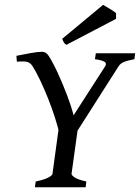

<svg xmlns="http://www.w3.org/2000/svg" viewBox="-20 -791 591 811"><path d="M550.8 -565.9 547.9 -541Q519 -535.6 503.7 -529.3Q488.3 -522.9 481 -511.2L293.9 -217.8H232.9Q225.6 -252 212.6 -292.7Q199.7 -333.5 183.1 -375Q166.5 -416.5 149.4 -452.4Q132.3 -488.3 116.7 -512.7Q108.4 -524.9 96.2 -529.1Q84 -533.2 51.3 -530.3L49.3 -555.2Q73.7 -560.5 107.2 -566.4Q140.6 -572.3 157.7 -572.3Q175.3 -572.3 186.5 -553.7Q205.6 -523.4 226.3 -477.8Q247.1 -432.1 264.6 -385.3Q282.2 -338.4 291 -304.2L424.3 -511.2Q431.6 -523.4 421.6 -530Q411.6 -536.6 380.9 -541L384.8 -565.9ZM344.7 -24.4 341.8 0H127.4L130.9 -24.4Q169.4 -32.7 185.1 -41.5Q200.7 -50.3 201.7 -56.6L232.9 -286.1H314L282.2 -56.6Q281.7 -51.3 294.7 -42Q307.6 -32.7 344.7 -24.4ZM470.2 -735.4V-711.4L260.3 -601.6Q253.9 -605.5 250.2 -611.3Q246.6 -617.2 242.7 -627L415.5 -770.5Q421.4 -767.1 432.6 -760.5Q443.8 -753.9 454.8 -746.8Q465.8 -739.7 470.2 -735.4Z"/></svg>

Font: Dai Banna SIL
Style: Italic
Weight: 400
Italic angle: -11°
Designer: Victor Gaultney
Foundry: SIL International
Version: Version 4.000